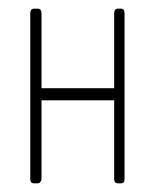

<svg xmlns="http://www.w3.org/2000/svg" viewBox="-20 -424 366 444"><path d="M260 0H253Q244 0 244 -10V-192H76V-10Q76 -7 73.5 -3.5Q71 0 67 0H59Q50 0 50 -10V-393Q50 -404 59 -404H67Q76 -404 76 -393V-220H244V-393Q244 -404 253 -404H260Q268 -404 268 -393V-10Q268 0 260 0Z"/></svg>

Font: Chathura Light
Style: Regular
Weight: 300
Designer: Appaji Ambarisha Darbha
Foundry: Aditya Fonts
Version: Version 1.002 2016